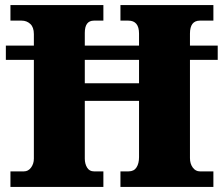

<svg xmlns="http://www.w3.org/2000/svg" viewBox="-20 -734 878 754"><path d="M21 0V-61H74Q91 -61 102 -76Q113 -91 113 -111V-499H3V-555H113V-600Q113 -627 99 -640Q85 -653 65 -653H21V-714H386V-653H349Q313 -653 313 -605V-555H526V-602Q526 -653 484 -653H453V-714H818V-653H765Q726 -653 726 -602V-555H835V-499H726V-113Q726 -91 737 -76Q748 -61 765 -61H818V0H453V-61H485Q506 -61 516 -76.5Q526 -92 526 -117V-338H313V-111Q313 -91 322 -76Q331 -61 349 -61H386V0ZM313 -407H526V-499H313Z"/></svg>

Font: Noto Serif Devanagari Black
Style: Regular
Weight: 900
Designer: Universal Thirst, Indian Type Foundry and the Monotype Design Team
Foundry: Monotype Imaging Inc.
Version: Version 2.004; ttfautohint (v1.8.4.7-5d5b)